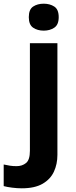

<svg xmlns="http://www.w3.org/2000/svg" viewBox="-84 -780 409 1040"><path d="M72 -687Q72 -729 95.5 -744.5Q119 -760 153 -760Q186 -760 210 -744.5Q234 -729 234 -687Q234 -646 210 -630Q186 -614 153 -614Q119 -614 95.5 -630Q72 -646 72 -687ZM34 240Q9 240 -18.5 236.5Q-46 233 -64 228V111Q-46 115 -30 117.5Q-14 120 6 120Q36 120 57 103Q78 86 78 37V-546H227V59Q227 109 208 150Q189 191 146.5 215.5Q104 240 34 240Z"/></svg>

Font: Noto Sans Gurmukhi UI
Style: Bold
Weight: 700
Designer: Jelle Bosma - Monotype Design Team
Foundry: Monotype Imaging Inc.
Version: Version 2.004; ttfautohint (v1.8.4.7-5d5b)